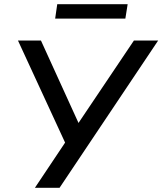

<svg xmlns="http://www.w3.org/2000/svg" viewBox="-20 -899 777 919"><path d="M147 0 302 -232 301 -196 66 -705H176L361 -299H348L621 -705H737L265 0ZM244 -810 254 -879H591L580 -810Z"/></svg>

Font: Nunito Sans 10pt SemiBold
Style: Italic
Weight: 600
Italic angle: -9°
Designer: Vernon Adams
Foundry: Vernon Adams
Version: Version 3.101;gftools[0.9.27]